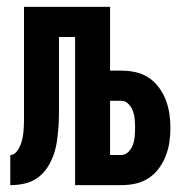

<svg xmlns="http://www.w3.org/2000/svg" viewBox="-20 -540 540 560"><path d="M10 0V-88Q20 -88 27 -96Q34 -104 38 -113Q42 -122 44.5 -132Q47 -142 48 -151.5Q49 -161 49.5 -171Q50 -181 50 -191V-520H301V-334H334Q355 -334 375.5 -329.5Q396 -325 413.5 -313.5Q431 -302 443.5 -285Q456 -268 463.5 -248.5Q471 -229 474 -208.5Q477 -188 477 -167Q477 -146 474 -125.5Q471 -105 463.5 -85.5Q456 -66 443.5 -49Q431 -32 413.5 -20.5Q396 -9 375.5 -4.5Q355 0 334 0H199V-432H152V-253Q152 -232 152 -211Q152 -190 150.5 -169.5Q149 -149 146 -128Q143 -107 136 -87.5Q129 -68 117.5 -50.5Q106 -33 89 -21Q72 -9 51.5 -4.5Q31 0 10 0ZM334 -88Q346 -88 355 -97.5Q364 -107 368 -118.5Q372 -130 373 -142.5Q374 -155 374 -167Q374 -179 373 -191.5Q372 -204 368 -215.5Q364 -227 355 -236.5Q346 -246 334 -246H301V-88Z"/></svg>

Font: Iosevka Algr
Style: Bold
Weight: 700
Monospace: yes
Designer: Belleve Invis
Foundry: Belleve Invis
Version: Version 26.0.2; ttfautohint (v1.8.3)